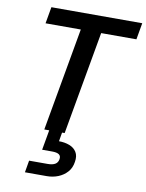

<svg xmlns="http://www.w3.org/2000/svg" viewBox="-102 -771 842 1105"><g transform="rotate(10 319.0 -219.0)"><path d="M189 0 296 -603H90L107 -700H638L621 -603H415L308 0ZM122 262 134 192H242Q271 192 286.5 182.5Q302 173 305 153Q308 134 295.5 125.5Q283 117 255 117H197L219 -7H294L284 52Q318 52 345.5 62.5Q373 73 387 95.5Q401 118 395 153Q390 189 368.5 213Q347 237 316 249.5Q285 262 249 262Z"/></g></svg>

Font: DM Sans 10pt SemiBold
Style: Italic
Weight: 600
Italic angle: -10°
Version: Version 4.004;gftools[0.9.30]